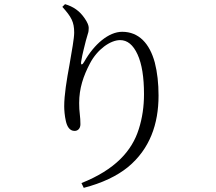

<svg xmlns="http://www.w3.org/2000/svg" viewBox="-20 -830 1040 924"><path d="M337 -673C337 -725 323 -749 280 -797L293 -810C333 -798 363 -778 388 -741C401 -722 407 -707 407 -696C407 -685 406 -676 403 -668C398 -651 389 -621 382 -589C378 -573 374 -555 371 -536C369 -525 370 -520 373 -520C377 -520 381 -525 386 -534C433 -617 503 -677 568 -677C648 -677 700 -621 725 -529C737 -482 743 -429 743 -370C743 -233 701 -113 596 -26C543 17 472 51 383 74L372 51C533 -13 615 -103 648 -209C665 -262 673 -318 673 -377C673 -458 663 -522 642 -568C621 -614 593 -637 558 -637C511 -637 448 -592 413 -525C381 -464 361 -405 361 -334C361 -314 362 -296 364 -281C366 -265 367 -249 367 -232C367 -212 355 -200 339 -200C315 -200 303 -221 297 -247C291 -273 289 -302 289 -318C289 -373 301 -446 314 -516C326 -586 337 -646 337 -673Z"/></svg>

Font: CJK Symbols
Style: Regular
Weight: 400
Designer: Ryoko NISHIZUKA 西塚涼子 (kana & ideographs); Frank Grießhammer (serif-style Latin); Paul D. Hunt (sans serif–style Latin); 
Foundry: Unicode
Version: Version 2.000;hotconv 1.1.0;makeotfexe 2.6.0